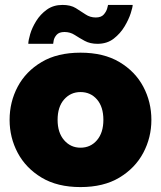

<svg xmlns="http://www.w3.org/2000/svg" viewBox="-20 -750 654 780"><path d="M307 10Q213 10 149 -28.5Q85 -67 52 -129Q19 -191 19 -263Q19 -336 52 -398Q85 -460 149 -498Q213 -536 307 -536Q401 -536 465 -498Q529 -460 562 -398Q595 -336 595 -263Q595 -191 562 -129Q529 -67 465 -28.5Q401 10 307 10ZM214 -263Q214 -211 240.5 -180.5Q267 -150 307 -150Q348 -150 374 -180.5Q400 -211 400 -263Q400 -316 374 -346Q348 -376 307 -376Q267 -376 240.5 -346Q214 -316 214 -263ZM376 -572Q346 -572 324 -584Q302 -596 283.5 -608Q265 -620 242 -620Q220 -620 210 -608.5Q200 -597 198 -585Q196 -573 196 -572H95Q95 -585 102.5 -611Q110 -637 127 -664.5Q144 -692 170.5 -711Q197 -730 234 -730Q267 -730 288 -717Q309 -704 327.5 -691.5Q346 -679 369 -679Q391 -679 401.5 -691Q412 -703 415.5 -716Q419 -729 419 -730H519Q519 -721 511 -696Q503 -671 486 -642.5Q469 -614 442 -593Q415 -572 376 -572Z"/></svg>

Font: Raleway Black
Style: Regular
Weight: 900
Designer: Matt McInerney, Pablo Impallari, Rodrigo Fuenzalida
Foundry: Matt McInerney, Pablo Impallari, Rodrigo Fuenzalida
Version: Version 4.026